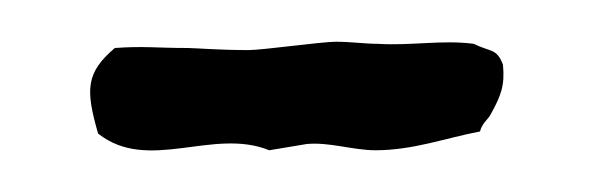

<svg xmlns="http://www.w3.org/2000/svg" viewBox="-20 -257 294 92"><path d="M210 -194C211 -198 214 -200 215 -202C220 -211 222 -216 221 -226C218 -234 215 -232 207 -236C192 -238 177 -235 161 -236C155 -236 148 -237 141 -237C134 -237 106 -233 99 -233C85 -233 73 -234 70 -234C55 -234 49 -235 35 -234C21 -222 21 -214 27 -193C51 -174 82 -196 109 -185L127 -188C138 -189 149 -185 160 -185C178 -185 194 -191 210 -194Z"/></svg>

Font: FuturaRener
Style: Light
Weight: 300
Designer: BSozoo
Foundry: BSozoo
Version: Version 1.0